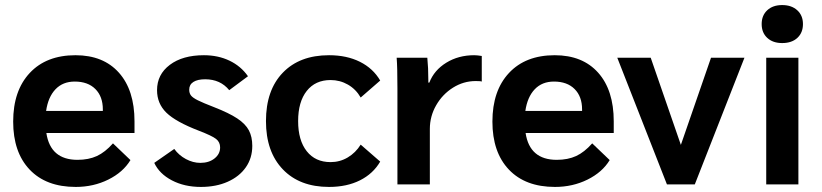

<svg xmlns="http://www.w3.org/2000/svg" viewBox="-20 -728 3245 758"><path d="M511 -203H163Q179 -97 286 -97Q330 -97 362.5 -112Q395 -127 426 -162L495 -96Q466 -48 407.5 -19Q349 10 279 10Q162 10 97 -58.5Q32 -127 32 -248Q32 -370 97.5 -440Q163 -510 278 -510Q388 -510 449.5 -441Q511 -372 511 -249ZM386 -296Q386 -347 356.5 -376.5Q327 -406 275 -406Q228 -406 199 -375.5Q170 -345 162 -290H386Z M589 -85 668 -140Q686 -115 714 -100Q742 -85 771 -85Q805 -85 827 -102.5Q849 -120 849 -146Q849 -167 833 -179.5Q817 -192 765 -212Q674 -247 637 -283Q600 -319 600 -372Q600 -434 650.5 -472Q701 -510 785 -510Q841 -510 886 -488.5Q931 -467 959 -427L885 -372Q850 -415 790 -415Q760 -415 743.5 -404.5Q727 -394 727 -374Q727 -360 734 -351Q741 -342 761 -332Q781 -322 825 -305Q884 -282 916.5 -260.5Q949 -239 962.5 -213.5Q976 -188 976 -152Q976 -104 950.5 -67.5Q925 -31 879 -10.5Q833 10 773 10Q708 10 658.5 -16Q609 -42 589 -85Z M1030 -250Q1030 -372 1096.5 -441Q1163 -510 1279 -510Q1349 -510 1401 -484Q1453 -458 1481 -410L1404 -343Q1385 -376 1353.5 -394Q1322 -412 1285 -412Q1225 -412 1191 -369Q1157 -326 1157 -250Q1157 -174 1191 -131Q1225 -88 1285 -88Q1322 -88 1353 -106.5Q1384 -125 1404 -157L1481 -90Q1453 -42 1401 -16Q1349 10 1279 10Q1163 10 1096.5 -59.5Q1030 -129 1030 -250Z M1549 -378Q1549 -463 1546 -500H1667Q1671 -461 1671 -412V-402H1675Q1694 -451 1742 -480.5Q1790 -510 1852 -510Q1864 -510 1882 -507V-406Q1878 -408 1858 -408Q1810 -408 1768.5 -382Q1727 -356 1702 -312.5Q1677 -269 1677 -219V0H1549Z M2403 -203H2055Q2071 -97 2178 -97Q2222 -97 2254.5 -112Q2287 -127 2318 -162L2387 -96Q2358 -48 2299.5 -19Q2241 10 2171 10Q2054 10 1989 -58.5Q1924 -127 1924 -248Q1924 -370 1989.5 -440Q2055 -510 2170 -510Q2280 -510 2341.5 -441Q2403 -372 2403 -249ZM2278 -296Q2278 -347 2248.5 -376.5Q2219 -406 2167 -406Q2120 -406 2091 -375.5Q2062 -345 2054 -290H2278Z M2919 -500 2723 0H2613L2417 -500H2549L2668 -156L2787 -500Z M2987 -633Q2987 -667 3009 -687.5Q3031 -708 3068 -708Q3105 -708 3127.5 -687.5Q3150 -667 3150 -633Q3150 -599 3128 -578.5Q3106 -558 3068 -558Q3031 -558 3009 -578.5Q2987 -599 2987 -633ZM3005 -500H3132V0H3005Z"/></svg>

Font: Sarabun
Style: Bold
Weight: 700
Designer: Suppakit Chalermlarp | Katatrad Co.,Ltd.
Foundry: Cadson Demak Co.,Ltd.
Version: Version 1.000; ttfautohint (v1.6)